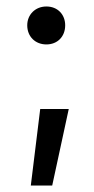

<svg xmlns="http://www.w3.org/2000/svg" viewBox="-20 -489 290 592"><path d="M123 -352C157 -352 181 -376 181 -411C181 -444 158 -469 123 -469C89 -469 64 -444 64 -411C64 -376 89 -352 123 -352ZM75 83H141L192 -153H104Z"/></svg>

Font: Arthouse Owned Medium
Style: Regular
Weight: 500
Designer: Jeremy Tribby
Foundry: Tribby Type
Version: Version 1.000;PS 001.000;hotconv 1.0.88;makeotf.lib2.5.64775